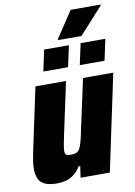

<svg xmlns="http://www.w3.org/2000/svg" viewBox="-96 -932 703 1001"><g transform="rotate(-10 256.0 -431.5)"><path d="M125 8Q84 8 60.5 -2.5Q37 -13 27 -34.5Q17 -56 17 -88Q17 -107 21.5 -135Q26 -163 33 -195L100 -510H262L204 -240Q197 -207 193 -185Q189 -163 189 -152Q189 -141 192.5 -135.5Q196 -130 203.5 -128.5Q211 -127 222 -127Q239 -127 249.5 -131.5Q260 -136 267.5 -149Q275 -162 281.5 -187Q288 -212 296 -252L352 -510H512L404 0H249L258 -60H249Q233 -33 212 -18Q191 -3 169 2.5Q147 8 125 8ZM347 -579 371 -691H502L478 -579ZM154 -579 178 -691H309L285 -579ZM257 -727 258 -732 350 -871H509L508 -866L382 -727Z"/></g></svg>

Font: Saira SemiCondensed ExtraBold
Style: Italic
Weight: 800
Width: 4
Italic angle: -12°
Designer: Hector Gatti with collaboration of the Omnibus-Type team
Foundry: Omnibus-Type
Version: Version 1.101